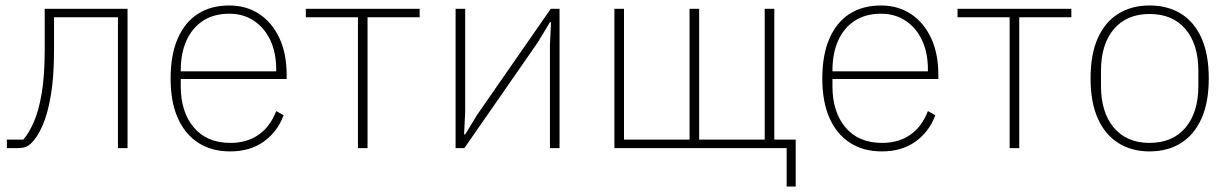

<svg xmlns="http://www.w3.org/2000/svg" viewBox="-20 -540 4484 700"><path d="M5 0V-31H65Q85 -54 103 -94.5Q121 -135 132 -199.5Q143 -264 143 -358V-508H445V0H410V-477H177V-358Q177 -261 165.5 -193Q154 -125 135 -82Q116 -39 94 -18Q84 -8 72.5 -4Q61 0 45 0Z M819 12Q752 12 703.5 -19Q655 -50 628.5 -109Q602 -168 602 -254Q602 -340 628 -399.5Q654 -459 701.5 -489.5Q749 -520 816 -520Q878 -520 925 -489Q972 -458 998.5 -401.5Q1025 -345 1025 -268V-252H639V-225Q639 -132 686.5 -75.5Q734 -19 820 -19Q880 -19 922.5 -48.5Q965 -78 987 -135L1014 -120Q992 -60 942 -24Q892 12 819 12ZM816 -490Q760 -490 720.5 -464.5Q681 -439 660 -392.5Q639 -346 639 -284V-280H987V-286Q987 -348 965.5 -393.5Q944 -439 905.5 -464.5Q867 -490 816 -490Z M1285 0V-477H1095V-508H1510V-477H1320V0Z M1641 0V-508H1676V-132L1672 -50H1676L1720 -122L1988 -508H2020V0H1985V-377L1989 -459H1985L1941 -386L1673 0Z M2848 140V0H2220V-508H2255V-31H2494V-508H2529V-31H2768V-508H2803V-31H2881V140Z M3195 12Q3128 12 3079.5 -19Q3031 -50 3004.5 -109Q2978 -168 2978 -254Q2978 -340 3004 -399.5Q3030 -459 3077.5 -489.5Q3125 -520 3192 -520Q3254 -520 3301 -489Q3348 -458 3374.5 -401.5Q3401 -345 3401 -268V-252H3015V-225Q3015 -132 3062.5 -75.5Q3110 -19 3196 -19Q3256 -19 3298.5 -48.5Q3341 -78 3363 -135L3390 -120Q3368 -60 3318 -24Q3268 12 3195 12ZM3192 -490Q3136 -490 3096.5 -464.5Q3057 -439 3036 -392.5Q3015 -346 3015 -284V-280H3363V-286Q3363 -348 3341.5 -393.5Q3320 -439 3281.5 -464.5Q3243 -490 3192 -490Z M3661 0V-477H3471V-508H3886V-477H3696V0Z M4171 12Q4105 12 4056.5 -19Q4008 -50 3982 -109Q3956 -168 3956 -254Q3956 -341 3982 -400Q4008 -459 4056.5 -489.5Q4105 -520 4171 -520Q4238 -520 4286.5 -489.5Q4335 -459 4361 -400Q4387 -341 4387 -254Q4387 -168 4361 -109Q4335 -50 4286.5 -19Q4238 12 4171 12ZM4171 -19Q4255 -19 4302 -74.5Q4349 -130 4349 -227V-281Q4349 -379 4302 -434Q4255 -489 4171 -489Q4088 -489 4041 -434Q3994 -379 3994 -281V-227Q3994 -130 4041 -74.5Q4088 -19 4171 -19Z"/></svg>

Font: IBM Plex Sans ExtraLight
Style: Regular
Weight: 250
Designer: Mike Abbink, Paul van der Laan, Pieter van Rosmalen
Foundry: Bold Monday
Version: Version 3.201